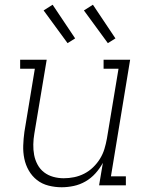

<svg xmlns="http://www.w3.org/2000/svg" viewBox="-20 -782 640 810"><path d="M240 8Q212 8 184.5 1Q157 -6 136 -22.5Q115 -39 101.5 -62.5Q88 -86 82.5 -113Q77 -140 78 -168.5Q79 -197 83 -226L127 -492H65V-530H177L125 -219Q121 -196 120.5 -173Q120 -150 124 -128.5Q128 -107 138.5 -87.5Q149 -68 166 -55Q183 -42 204.5 -36Q226 -30 249 -30Q271 -30 293 -34.5Q315 -39 335.5 -49.5Q356 -60 373 -76.5Q390 -93 402 -112.5Q414 -132 420.5 -153.5Q427 -175 431 -197L480 -492H417V-530H529L448 -38H511V0H398L414 -95Q401 -71 382.5 -50.5Q364 -30 340.5 -16.5Q317 -3 291 2.5Q265 8 240 8ZM435 -600 334 -738 372 -762 467 -620ZM265 -600 164 -738 202 -762 297 -620Z"/></svg>

Font: Iosevka Curly Slab XLtExObl
Style: Regular
Weight: 200
Width: 7
Italic angle: -9°
Monospace: yes
Designer: Belleve Invis
Foundry: Belleve Invis
Version: Version 11.0.0; ttfautohint (v1.8.3)